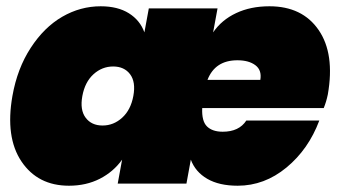

<svg xmlns="http://www.w3.org/2000/svg" viewBox="-20 -591 1094 618"><path d="M744.1 -397Q672.4 -397 647.9 -334H817.9Q823.2 -365.2 802 -381.1Q780.8 -397 744.1 -397ZM1007.8 -203.1Q973.1 -110.4 902.1 -51.8Q831.1 6.8 745.1 6.8Q685.5 6.8 647.2 -15.4Q608.9 -37.6 594.2 -77.1L580.1 0H358.9L373 -77.1Q345.2 -38.1 301.3 -15.6Q257.3 6.8 202.1 6.8Q101.6 6.8 49.1 -71.3Q-3.4 -149.4 20 -282.2Q35.6 -370.6 78.9 -437Q122.1 -503.4 180.4 -537.1Q238.8 -570.8 304.2 -570.8Q358.9 -570.8 394.8 -548.3Q430.7 -525.9 444.8 -486.8L459 -564H680.2L666 -486.8Q693.4 -526.9 740 -548.8Q786.6 -570.8 847.2 -570.8Q953.1 -570.8 1005.6 -494.4Q1058.1 -418 1035.2 -287.1Q1030.3 -263.2 1022 -243.2H630.9Q628.9 -201.2 646.2 -184.1Q663.6 -167 696.8 -167Q749.5 -167 772.9 -203.1ZM281 -352.1Q253.4 -327.1 245.1 -282.2Q236.8 -237.3 255.6 -212.2Q274.4 -187 310.1 -187Q345.7 -187 373.3 -212.2Q400.9 -237.3 409.2 -282.2Q417.5 -327.1 398.7 -352.1Q379.9 -377 344.2 -377Q308.6 -377 281 -352.1Z"/></svg>

Font: SVN-Poppins Black
Style: Italic
Weight: 900
Italic angle: -10°
Designer: Ninad Kale (Devanagari), Jonny Pinhorn (Latin)
Foundry: Indian Type Foundry
Version: Version 3.002 2017